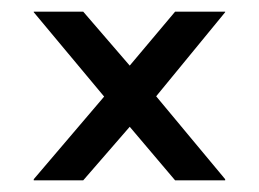

<svg xmlns="http://www.w3.org/2000/svg" viewBox="-20 -515 445 330"><path d="M159 -349 38 -494V-495H123L248 -350V-349ZM38 -205V-207L159 -349L248 -350V-349L123 -205ZM281 -205 159 -349V-350H248L367 -207V-205ZM159 -349V-350L281 -495H367V-494L248 -349Z"/></svg>

Font: Foldit
Style: Regular
Weight: 400
Version: Version 1.003